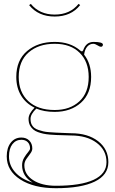

<svg xmlns="http://www.w3.org/2000/svg" viewBox="-20 -741 600 1001"><path d="M265.1 -665Q344.7 -665 389.6 -720.7L397.9 -714.4Q350.6 -654.8 265.1 -654.8Q179.7 -654.8 131.8 -714.4L140.6 -720.7Q186.5 -665 265.1 -665ZM150.9 211.4Q95.2 178.2 95.2 120.6Q95.2 99.1 105.7 81.5Q116.2 64 126.5 52.2Q136.7 40.5 136.7 33.2Q136.7 12.2 124.5 0Q112.3 -12.2 91.3 -12.2Q62.5 -12.2 44.7 10.7Q26.9 33.7 26.9 74.2Q26.9 121.1 59.1 157Q91.3 192.9 150.9 211.4ZM265.1 -522.5Q346.2 -522.5 397 -478.5Q403.3 -473.1 407.2 -473.1Q411.1 -473.1 414.1 -480Q428.7 -522 467.3 -522.5Q516.6 -522.5 516.6 -508.3Q516.6 -503.4 513.7 -500.2Q510.7 -497.1 506.3 -497.1Q500 -497.1 487.8 -504.9Q475.6 -512.7 466.3 -512.7Q447.8 -512.7 434.8 -497.8Q421.9 -482.9 418.5 -456.1Q455.1 -409.7 455.1 -339.8Q455.1 -252.9 401.9 -205.3Q348.6 -157.7 265.1 -157.7Q209.5 -157.7 169.4 -174.8Q139.2 -145.5 139.2 -121.6Q139.2 -103 145.5 -90.8Q150.4 -81.5 158.7 -74.7Q167 -67.9 180.4 -63.5Q193.8 -59.1 205.6 -56.2Q217.3 -53.2 237.8 -51.8Q258.3 -50.3 271.7 -49.6Q285.2 -48.8 310.8 -47.9Q336.4 -46.9 350.1 -46.4Q438 -46.4 491.5 -4.9Q544.9 36.6 544.9 104.5Q544.9 171.4 473.9 205.8Q402.8 240.2 271.5 240.2Q156.2 240.2 85.7 194.6Q15.1 148.9 15.1 74.2Q15.1 29.8 36.1 2.9Q57.1 -23.9 91.3 -23.9Q117.2 -23.9 132.8 -8.1Q148.4 7.8 148.4 33.2Q148.4 45.9 138.2 59.3Q127.9 72.8 117.4 88.1Q106.9 103.5 106.9 120.6Q106.9 168.5 152.3 198Q197.8 227.5 271.5 227.5Q401.4 227.5 468.3 196.3Q535.2 165 535.2 104.5Q535.2 42 484.1 3.7Q433.1 -34.7 349.6 -34.7Q335.9 -35.2 312.5 -35.9Q289.1 -36.6 274.2 -37.1Q259.3 -37.6 239.3 -39.3Q219.2 -41 205.3 -44.2Q191.4 -47.4 177.2 -52.5Q163.1 -57.6 153.1 -66.2Q143.1 -74.7 136.7 -86.4Q128.9 -101.1 128.9 -121.6Q128.9 -148.4 160.2 -179.7Q114.7 -201.7 89.8 -242.9Q64.9 -284.2 64.9 -339.8Q64.9 -427.2 121.3 -474.9Q177.7 -522.5 265.1 -522.5ZM265.1 -512.7Q181.2 -512.7 129.4 -467.8Q77.6 -422.9 77.6 -339.8Q77.6 -260.3 127.4 -213.9Q177.2 -167.5 265.1 -167.5Q344.7 -167.5 393.6 -212.4Q442.4 -257.3 442.4 -339.8Q442.4 -418.9 395.3 -465.8Q348.1 -512.7 265.1 -512.7Z"/></svg>

Font: ZnikomitNo24
Style: Thin
Weight: 300
Designer: gluk
Foundry: gluk
Version: Version 0.55